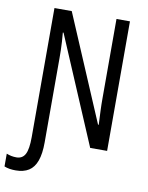

<svg xmlns="http://www.w3.org/2000/svg" viewBox="-142 -783 801 1042"><g transform="rotate(10 258.5 -262.0)"><path d="M17.6 190.4Q0 190.4 -15.6 188Q-31.2 185.5 -45.4 179.7V109.4Q-33.2 114.3 -19.8 117.2Q-6.3 120.1 9.3 120.1Q42.5 120.1 57.4 92Q72.3 64 72.3 -2.9V-713.9H167.5L415 -131.8H418.9Q418 -153.3 417 -173.1Q416 -192.9 415.3 -210.7Q414.6 -228.5 414.3 -244.6Q414.1 -260.7 414.1 -274.4V-713.9H488.3V0H395L144 -590.8H140.1Q142.6 -564.9 144 -540.8Q145.5 -516.6 146 -494.1Q146.5 -471.7 146.5 -450.2V13.2Q146.5 76.2 132.3 115.2Q118.2 154.3 89.6 172.4Q61 190.4 17.6 190.4Z"/></g></svg>

Font: Open Sans Condensed
Style: Regular
Weight: 400
Width: 3
Designer: Monotype Design Team
Foundry: Monotype Imaging Inc.
Version: Version 3.000